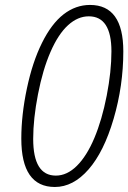

<svg xmlns="http://www.w3.org/2000/svg" viewBox="-20 -744 517 774"><path d="M201.2 9.8Q65.9 9.8 65.9 -185.1Q65.9 -280.8 88.4 -387.2Q110.8 -493.7 149.2 -571Q187.5 -648.4 236.3 -686.3Q285.2 -724.1 342.8 -724.1Q477.1 -724.1 477.1 -537.1Q477.1 -398.4 438 -265.1Q398.9 -131.8 336.9 -61Q274.9 9.8 201.2 9.8ZM113.8 -184.1Q113.8 -36.1 205.1 -36.1Q250 -36.1 289.8 -75.4Q329.6 -114.7 360.4 -187.7Q391.1 -260.7 410.2 -358.4Q429.2 -456.1 429.2 -537.1Q429.2 -678.2 337.9 -678.2Q293.5 -678.2 254.2 -642.3Q214.8 -606.4 183.6 -534.7Q152.3 -462.9 133.1 -363.8Q113.8 -264.6 113.8 -184.1Z"/></svg>

Font: TypoPRO Open Sans Condensed
Style: Italic
Weight: 300
Width: 3
Italic angle: -12°
Foundry: Ascender Corporation
Version: Version 1.10